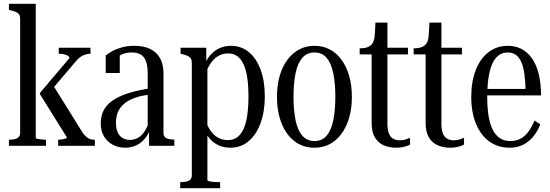

<svg xmlns="http://www.w3.org/2000/svg" viewBox="-20 -767 2895 1010"><path d="M479 0H286V-32H288Q295 -32 305.5 -33.5Q316 -35 324 -38Q332 -41 332 -44L190 -272V-278L345 -461Q345 -469 337.5 -473.5Q330 -478 318.5 -481Q307 -484 295 -484H289V-516H456V-484H452Q442 -484 430 -480.5Q418 -477 406 -469.5Q394 -462 383 -449L252 -295L256 -324L416 -67Q425 -55 434 -47Q443 -39 454 -35.5Q465 -32 475 -32H479ZM168 -747V-42Q168 -39 176 -37Q184 -35 196 -33.5Q208 -32 220 -32H222V0H27V-32H28Q45 -32 57.5 -35Q70 -38 78 -46Q86 -54 86 -68V-668Q86 -683 80.5 -691Q75 -699 64 -704Q53 -709 35 -713L27 -715V-747Z M774 -303 773 -270Q734 -266 704 -257Q674 -248 652.5 -235Q631 -222 617 -205Q603 -188 596.5 -167Q590 -146 590 -121Q590 -91 599 -71Q608 -51 625 -41Q642 -31 663 -31Q688 -31 708.5 -43.5Q729 -56 743.5 -80.5Q758 -105 768 -138L774 -99Q764 -66 745 -41.5Q726 -17 699 -3.5Q672 10 638 10Q602 10 572.5 -6Q543 -22 526.5 -50.5Q510 -79 510 -118Q510 -158 526 -188Q542 -218 575 -240Q608 -262 657.5 -277.5Q707 -293 774 -303ZM764 0V-93L757 -91V-378Q757 -420 748 -444.5Q739 -469 720.5 -480Q702 -491 673 -491Q637 -491 611.5 -476Q586 -461 569 -434Q570 -451 573.5 -461.5Q577 -472 582.5 -478Q588 -484 595.5 -486.5Q603 -489 610 -489V-383H536V-475Q548 -485 569 -497Q590 -509 620 -517.5Q650 -526 688 -526Q720 -526 747.5 -518Q775 -510 796 -492.5Q817 -475 828.5 -447Q840 -419 840 -379V-68Q840 -54 847 -46.5Q854 -39 866.5 -36Q879 -33 895 -33H897V0Z M1138 223H928V191H931Q948 191 961 188Q974 185 981.5 177Q989 169 989 155V-437Q989 -452 983.5 -460Q978 -468 967 -473Q956 -478 939 -482L930 -484V-516H1065V-422L1071 -419V181Q1071 184 1080.5 186.5Q1090 189 1103 190Q1116 191 1128 191H1138ZM1191 10Q1162 10 1136 0Q1110 -10 1088 -32.5Q1066 -55 1050 -94L1058 -142Q1071 -102 1089 -77.5Q1107 -53 1129.5 -41.5Q1152 -30 1178 -30Q1208 -30 1228.5 -45.5Q1249 -61 1262 -90.5Q1275 -120 1281 -162.5Q1287 -205 1287 -260Q1287 -314 1281 -356Q1275 -398 1262 -427Q1249 -456 1229 -471Q1209 -486 1180 -486Q1153 -486 1130 -473.5Q1107 -461 1089.5 -436Q1072 -411 1058 -371L1051 -417Q1067 -456 1089 -480Q1111 -504 1138 -515Q1165 -526 1195 -526Q1249 -526 1289 -493Q1329 -460 1351 -400Q1373 -340 1373 -260Q1373 -180 1350.5 -119Q1328 -58 1287.5 -24Q1247 10 1191 10Z M1831 -258Q1831 -178 1806.5 -118Q1782 -58 1738 -24Q1694 10 1634 10Q1574 10 1530 -23.5Q1486 -57 1461.5 -117.5Q1437 -178 1437 -258Q1437 -318 1451 -367Q1465 -416 1491 -451.5Q1517 -487 1553 -506.5Q1589 -526 1634 -526Q1679 -526 1715 -507Q1751 -488 1777 -452Q1803 -416 1817 -367Q1831 -318 1831 -258ZM1524 -258Q1524 -186 1535 -133.5Q1546 -81 1570.5 -53Q1595 -25 1634 -25Q1674 -25 1698 -53Q1722 -81 1733 -133.5Q1744 -186 1744 -258Q1744 -330 1733 -382.5Q1722 -435 1698 -463Q1674 -491 1634 -491Q1595 -491 1570.5 -463Q1546 -435 1535 -382.5Q1524 -330 1524 -258Z M1872 -481V-513H1874Q1899 -513 1915.5 -519.5Q1932 -526 1941 -541.5Q1950 -557 1951 -582L1978 -516H2126V-481ZM2018 -117Q2018 -84 2026 -64.5Q2034 -45 2049 -37Q2064 -29 2083 -29Q2103 -29 2117 -34.5Q2131 -40 2137 -42V-7Q2130 -2 2119 1.5Q2108 5 2094.5 7.5Q2081 10 2064 10Q2028 10 1999 -2.5Q1970 -15 1952.5 -43.5Q1935 -72 1935 -120V-516L1948 -520L1955 -648H2018Z M2156 -481V-513H2158Q2183 -513 2199.5 -519.5Q2216 -526 2225 -541.5Q2234 -557 2235 -582L2262 -516H2410V-481ZM2302 -117Q2302 -84 2310 -64.5Q2318 -45 2333 -37Q2348 -29 2367 -29Q2387 -29 2401 -34.5Q2415 -40 2421 -42V-7Q2414 -2 2403 1.5Q2392 5 2378.5 7.5Q2365 10 2348 10Q2312 10 2283 -2.5Q2254 -15 2236.5 -43.5Q2219 -72 2219 -120V-516L2232 -520L2239 -648H2302Z M2543 -256Q2543 -200 2550 -157.5Q2557 -115 2571.5 -85.5Q2586 -56 2609 -40.5Q2632 -25 2665 -25Q2697 -25 2721 -39Q2745 -53 2762 -77.5Q2779 -102 2792 -133L2822 -113Q2807 -74 2783.5 -46.5Q2760 -19 2729.5 -4.5Q2699 10 2660 10Q2600 10 2554.5 -22.5Q2509 -55 2484 -115.5Q2459 -176 2459 -257Q2459 -339 2483 -399.5Q2507 -460 2550.5 -493Q2594 -526 2651 -526Q2691 -526 2723 -509.5Q2755 -493 2778 -460.5Q2801 -428 2813.5 -379.5Q2826 -331 2826 -265H2522V-299H2765L2745 -287Q2744 -339 2738.5 -377.5Q2733 -416 2722 -441Q2711 -466 2693.5 -478.5Q2676 -491 2651 -491Q2623 -491 2602.5 -475.5Q2582 -460 2569 -430Q2556 -400 2549.5 -356Q2543 -312 2543 -256Z"/></svg>

Font: Roboto Serif 120pt ExtraCondensed
Style: Regular
Weight: 400
Width: 2
Designer: Greg Gazdowicz
Foundry: Commercial Type
Version: Version 1.008